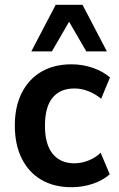

<svg xmlns="http://www.w3.org/2000/svg" viewBox="-20 -773 496 803"><path d="M279 10Q206 10 153 -21Q100 -52 71 -110Q42 -168 42 -248Q42 -327 71 -384.5Q100 -442 153 -473Q206 -504 279 -504Q326 -504 369 -489Q412 -474 440 -449L403 -360Q379 -380 350 -391.5Q321 -403 291 -403Q232 -403 200 -364.5Q168 -326 168 -247Q168 -169 200.5 -129.5Q233 -90 291 -90Q320 -90 349.5 -101.5Q379 -113 401 -134L439 -44Q411 -19 368.5 -4.5Q326 10 279 10ZM111 -558 213 -753H325L427 -558H341L269 -682L197 -558Z"/></svg>

Font: Nunito Sans 10pt SemiCondensed
Style: Bold
Weight: 700
Width: 4
Designer: Vernon Adams
Foundry: Vernon Adams
Version: Version 3.101;gftools[0.9.27]